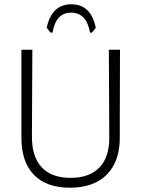

<svg xmlns="http://www.w3.org/2000/svg" viewBox="-20 -871 659 896"><path d="M216 -719 198 -741Q221 -851 313 -851Q405 -851 427 -741L409 -719H400Q384 -812 312 -812Q241 -812 225 -719ZM540 -639 539 -313V-236Q541 -121 480 -58Q419 5 306 5Q196 5 137.5 -56Q79 -117 80 -232V-639H131L129 -237Q128 -141 174 -91Q220 -41 309 -41Q398 -41 444.5 -90Q491 -139 490 -232L488 -639Z"/></svg>

Font: Alegreya Sans Light
Style: Regular
Weight: 300
Designer: Juan Pablo del Peral
Foundry: Huerta Tipografica
Version: Version 2.007